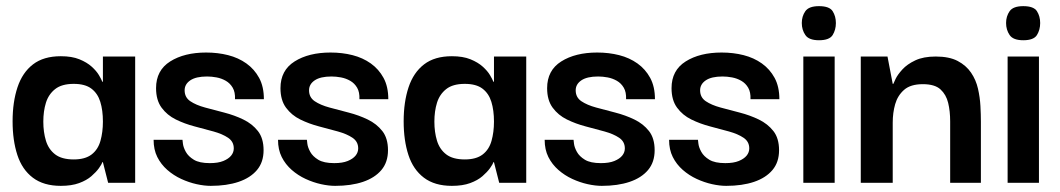

<svg xmlns="http://www.w3.org/2000/svg" viewBox="-20 -595 3450 625"><path d="M178 10Q122 10 87 -16.5Q52 -43 36.5 -90.5Q21 -138 21 -200Q21 -263 37 -311Q53 -359 87.5 -385.5Q122 -412 178 -412Q214 -412 238.5 -402Q263 -392 278.5 -378Q294 -364 302 -350.5Q310 -337 313 -329H315V-411H420V0H332L315 -67H313Q311 -60 302 -47.5Q293 -35 277.5 -21.5Q262 -8 237.5 1Q213 10 178 10ZM220 -76Q257 -76 278 -92Q299 -108 307 -136.5Q315 -165 315 -199Q315 -236 306.5 -263.5Q298 -291 277.5 -306.5Q257 -322 220 -322Q181 -322 159.5 -305Q138 -288 129.5 -260.5Q121 -233 121 -199Q121 -165 129.5 -137Q138 -109 159.5 -92.5Q181 -76 220 -76Z M666 10Q645 10 620 4.5Q595 -1 570 -12.5Q545 -24 524.5 -42Q504 -60 492 -84Q480 -108 480 -140H574Q574 -139 575.5 -127Q577 -115 585 -100.5Q593 -86 611 -75Q629 -64 663 -64Q690 -64 707 -71Q724 -78 732.5 -88.5Q741 -99 741 -112Q741 -134 722.5 -146.5Q704 -159 675 -167Q646 -175 613.5 -183.5Q581 -192 552.5 -206Q524 -220 506 -244.5Q488 -269 488 -308Q488 -366 534 -395Q580 -424 651 -424Q689 -424 722.5 -415.5Q756 -407 782 -388.5Q808 -370 823.5 -341.5Q839 -313 839 -272H745Q746 -295 737.5 -309.5Q729 -324 715 -332Q701 -340 685 -343Q669 -346 654 -346Q618 -346 599.5 -333.5Q581 -321 581 -301Q581 -278 599.5 -265.5Q618 -253 647.5 -245Q677 -237 710 -228.5Q743 -220 772 -206Q801 -192 819.5 -168.5Q838 -145 838 -106Q838 -67 816.5 -41.5Q795 -16 756.5 -3Q718 10 666 10Z M1071 10Q1050 10 1025 4.5Q1000 -1 975 -12.5Q950 -24 929.5 -42Q909 -60 897 -84Q885 -108 885 -140H979Q979 -139 980.5 -127Q982 -115 990 -100.5Q998 -86 1016 -75Q1034 -64 1068 -64Q1095 -64 1112 -71Q1129 -78 1137.5 -88.5Q1146 -99 1146 -112Q1146 -134 1127.5 -146.5Q1109 -159 1080 -167Q1051 -175 1018.5 -183.5Q986 -192 957.5 -206Q929 -220 911 -244.5Q893 -269 893 -308Q893 -366 939 -395Q985 -424 1056 -424Q1094 -424 1127.5 -415.5Q1161 -407 1187 -388.5Q1213 -370 1228.5 -341.5Q1244 -313 1244 -272H1150Q1151 -295 1142.5 -309.5Q1134 -324 1120 -332Q1106 -340 1090 -343Q1074 -346 1059 -346Q1023 -346 1004.5 -333.5Q986 -321 986 -301Q986 -278 1004.5 -265.5Q1023 -253 1052.5 -245Q1082 -237 1115 -228.5Q1148 -220 1177 -206Q1206 -192 1224.5 -168.5Q1243 -145 1243 -106Q1243 -67 1221.5 -41.5Q1200 -16 1161.5 -3Q1123 10 1071 10Z M1451 10Q1395 10 1360 -16.5Q1325 -43 1309.5 -90.5Q1294 -138 1294 -200Q1294 -263 1310 -311Q1326 -359 1360.5 -385.5Q1395 -412 1451 -412Q1487 -412 1511.5 -402Q1536 -392 1551.5 -378Q1567 -364 1575 -350.5Q1583 -337 1586 -329H1588V-411H1693V0H1605L1588 -67H1586Q1584 -60 1575 -47.5Q1566 -35 1550.5 -21.5Q1535 -8 1510.5 1Q1486 10 1451 10ZM1493 -76Q1530 -76 1551 -92Q1572 -108 1580 -136.5Q1588 -165 1588 -199Q1588 -236 1579.5 -263.5Q1571 -291 1550.5 -306.5Q1530 -322 1493 -322Q1454 -322 1432.5 -305Q1411 -288 1402.5 -260.5Q1394 -233 1394 -199Q1394 -165 1402.5 -137Q1411 -109 1432.5 -92.5Q1454 -76 1493 -76Z M1939 10Q1918 10 1893 4.5Q1868 -1 1843 -12.5Q1818 -24 1797.5 -42Q1777 -60 1765 -84Q1753 -108 1753 -140H1847Q1847 -139 1848.5 -127Q1850 -115 1858 -100.5Q1866 -86 1884 -75Q1902 -64 1936 -64Q1963 -64 1980 -71Q1997 -78 2005.5 -88.5Q2014 -99 2014 -112Q2014 -134 1995.5 -146.5Q1977 -159 1948 -167Q1919 -175 1886.5 -183.5Q1854 -192 1825.5 -206Q1797 -220 1779 -244.5Q1761 -269 1761 -308Q1761 -366 1807 -395Q1853 -424 1924 -424Q1962 -424 1995.5 -415.5Q2029 -407 2055 -388.5Q2081 -370 2096.5 -341.5Q2112 -313 2112 -272H2018Q2019 -295 2010.5 -309.5Q2002 -324 1988 -332Q1974 -340 1958 -343Q1942 -346 1927 -346Q1891 -346 1872.5 -333.5Q1854 -321 1854 -301Q1854 -278 1872.5 -265.5Q1891 -253 1920.5 -245Q1950 -237 1983 -228.5Q2016 -220 2045 -206Q2074 -192 2092.5 -168.5Q2111 -145 2111 -106Q2111 -67 2089.5 -41.5Q2068 -16 2029.5 -3Q1991 10 1939 10Z M2344 10Q2323 10 2298 4.5Q2273 -1 2248 -12.5Q2223 -24 2202.5 -42Q2182 -60 2170 -84Q2158 -108 2158 -140H2252Q2252 -139 2253.5 -127Q2255 -115 2263 -100.5Q2271 -86 2289 -75Q2307 -64 2341 -64Q2368 -64 2385 -71Q2402 -78 2410.5 -88.5Q2419 -99 2419 -112Q2419 -134 2400.5 -146.5Q2382 -159 2353 -167Q2324 -175 2291.5 -183.5Q2259 -192 2230.5 -206Q2202 -220 2184 -244.5Q2166 -269 2166 -308Q2166 -366 2212 -395Q2258 -424 2329 -424Q2367 -424 2400.5 -415.5Q2434 -407 2460 -388.5Q2486 -370 2501.5 -341.5Q2517 -313 2517 -272H2423Q2424 -295 2415.5 -309.5Q2407 -324 2393 -332Q2379 -340 2363 -343Q2347 -346 2332 -346Q2296 -346 2277.5 -333.5Q2259 -321 2259 -301Q2259 -278 2277.5 -265.5Q2296 -253 2325.5 -245Q2355 -237 2388 -228.5Q2421 -220 2450 -206Q2479 -192 2497.5 -168.5Q2516 -145 2516 -106Q2516 -67 2494.5 -41.5Q2473 -16 2434.5 -3Q2396 10 2344 10Z M2595 0V-411H2697V0ZM2646 -464Q2613 -464 2601.5 -481Q2590 -498 2590 -520Q2590 -542 2601.5 -558.5Q2613 -575 2646 -575Q2680 -575 2690.5 -558.5Q2701 -542 2701 -520Q2701 -498 2690.5 -481Q2680 -464 2646 -464Z M2782 0V-411H2869L2886 -322H2888Q2889 -325 2895.5 -338.5Q2902 -352 2917.5 -369Q2933 -386 2959.5 -398.5Q2986 -411 3026 -411Q3070 -411 3097.5 -396.5Q3125 -382 3141 -358.5Q3157 -335 3163.5 -306.5Q3170 -278 3171.5 -250Q3173 -222 3173 -199V0H3073V-200Q3073 -233 3066.5 -260Q3060 -287 3041.5 -304Q3023 -321 2984 -321Q2944 -321 2923 -302.5Q2902 -284 2894 -256Q2886 -228 2886 -196V0Z M3260 0V-411H3362V0ZM3311 -464Q3278 -464 3266.5 -481Q3255 -498 3255 -520Q3255 -542 3266.5 -558.5Q3278 -575 3311 -575Q3345 -575 3355.5 -558.5Q3366 -542 3366 -520Q3366 -498 3355.5 -481Q3345 -464 3311 -464Z"/></svg>

Font: Darker Grotesque Light
Style: Bold
Weight: 700
Version: Version 1.000;gftools[0.9.28]